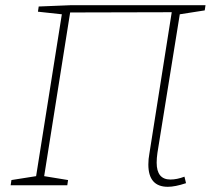

<svg xmlns="http://www.w3.org/2000/svg" viewBox="-20 -713 812 739"><path d="M672 -658 586 -125Q583 -104 583 -87Q583 -22 636 -22Q661 -22 690 -33L696 -8Q654 6 626 6Q551 6 551 -80Q551 -101 555 -122L641 -666L250 -665L150 -35L242 -20L239 0H21L24 -20L119 -35L218 -658L126 -668L129 -688L253 -693H771L768 -673Z"/></svg>

Font: Bitter Pro ExtraLight
Style: Italic
Weight: 275
Italic angle: -9°
Designer: Sol Matas, and Bitter project Authors
Foundry: Sol Matas
Version: Version 1.010